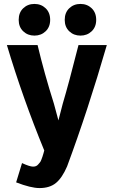

<svg xmlns="http://www.w3.org/2000/svg" viewBox="-20 -768 584 976"><path d="M523 -539Q427 -207 321 78Q296 136 264.5 162Q233 188 181 188Q137 188 62 159L92 61Q131 79 148 79Q156 79 162.5 76.5Q169 74 174 68Q179 62 183 57.5Q187 53 190.5 43Q194 33 196 28Q198 23 201 11.5Q204 0 205 -3Q96 -268 15 -539H171Q205 -396 254 -241L277 -156L299 -241Q329 -341 379 -539ZM235 -667Q235 -631 212 -609Q189 -587 155 -587Q121 -587 98 -609Q75 -631 75 -667Q75 -704 98 -726Q121 -748 155 -748Q189 -748 212 -726Q235 -704 235 -667ZM469 -667Q469 -631 446 -609Q423 -587 389 -587Q355 -587 332 -609Q309 -631 309 -667Q309 -704 332 -726Q355 -748 389 -748Q423 -748 446 -726Q469 -704 469 -667Z"/></svg>

Font: Repo
Style: Bold
Weight: 700
Designer: Stefan Peev
Foundry: Context Ltd
Version: Version 001.000